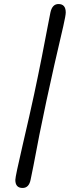

<svg xmlns="http://www.w3.org/2000/svg" viewBox="-20 -780 403 952"><path d="M92 152Q56 152 56 112Q56 95 92.5 -61.5Q129 -218 149 -311.5Q169 -405 187.5 -498.5Q206 -592 216.5 -649Q227 -706 230 -718Q239 -760 270 -760Q306 -760 306 -718Q306 -704 294 -651Q200 -253 146 41Q135 98 132 110Q124 152 92 152Z"/></svg>

Font: Delius
Style: Regular
Weight: 400
Designer: Natalia Raices
Foundry: Natalia Raices
Version: Version 1.001